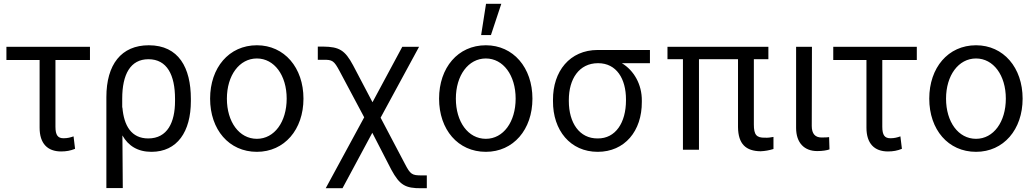

<svg xmlns="http://www.w3.org/2000/svg" viewBox="-20 -794 5492 1018"><path d="M457 -546H14V-476H190V-117C190 -33 232 9 304 9C331 9 354 5 378 -5L370 -71C353 -65 338 -61 317 -61C287 -61 274 -77 274 -122V-476H457Z M544 -279V203H631L629 -76C660 -21 710 11 783 11C920 11 992 -96 992 -258V-270C992 -434 928 -554 769 -554C623 -554 544 -452 544 -279ZM628 -271C628 -399 671 -480 767 -480C866 -480 908 -396 908 -270V-258C908 -146 868 -60 766 -60C677 -60 637 -127 629 -224H628Z M1342 11C1488 11 1589 -107 1589 -271C1589 -435 1488 -554 1342 -554C1194 -554 1094 -435 1094 -271C1094 -107 1194 11 1342 11ZM1183 -271C1183 -394 1249 -484 1342 -484C1434 -484 1500 -395 1500 -271C1500 -148 1435 -58 1342 -58C1248 -58 1183 -148 1183 -271Z M1707 204H1796L1954 -90L2055 106C2099 187 2129 205 2215 204H2243V136H2215C2165 136 2156 131 2127 75L1998 -170L2202 -546H2113L1955 -252L1852 -448C1809 -528 1779 -546 1693 -547H1665V-477H1693C1743 -478 1751 -472 1781 -416L1911 -172Z M2556 11C2702 11 2803 -107 2803 -271C2803 -435 2702 -554 2556 -554C2408 -554 2308 -435 2308 -271C2308 -107 2408 11 2556 11ZM2397 -271C2397 -394 2463 -484 2556 -484C2648 -484 2714 -395 2714 -271C2714 -148 2649 -58 2556 -58C2462 -58 2397 -148 2397 -271ZM2531 -608H2583L2638 -774H2557Z M2912 -264V-258C2911 -103 3004 11 3149 11C3292 11 3384 -99 3383 -254V-260C3384 -346 3341 -421 3277 -459H3426V-529H3149C3001 -529 2911 -416 2912 -264ZM2996 -258V-264C2996 -375 3050 -459 3151 -459C3249 -459 3299 -376 3299 -267V-262C3299 -144 3244 -59 3149 -60C3052 -59 2996 -143 2996 -258Z M4054 -546H3519V-480H3601V0H3686V-480H3893V-120C3894 -30 3935 7 4013 8C4037 7 4058 3 4081 -4V-68C4065 -65 4051 -63 4036 -64C3991 -63 3977 -79 3977 -134V-480H4054Z M4201 -546V-116C4201 -36 4245 7 4313 7C4341 7 4365 3 4378 -2L4376 -67C4370 -66 4357 -65 4336 -65C4302 -65 4284 -85 4284 -126L4285 -546Z M4841 -546H4398V-476H4574V-117C4574 -33 4616 9 4688 9C4715 9 4738 5 4762 -5L4754 -71C4737 -65 4722 -61 4701 -61C4671 -61 4658 -77 4658 -122V-476H4841Z M5155 11C5301 11 5402 -107 5402 -271C5402 -435 5301 -554 5155 -554C5007 -554 4907 -435 4907 -271C4907 -107 5007 11 5155 11ZM4996 -271C4996 -394 5062 -484 5155 -484C5247 -484 5313 -395 5313 -271C5313 -148 5248 -58 5155 -58C5061 -58 4996 -148 4996 -271Z"/></svg>

Font: Wafeq
Style: Regular
Weight: 400
Designer: Rasmus Andersson & Azza Alameddine
Foundry: Google & TypeTogether
Version: Version 3.000;FEAKit 1.0